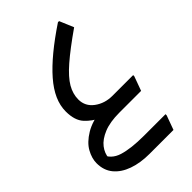

<svg xmlns="http://www.w3.org/2000/svg" viewBox="-238 -630 973 973"><g transform="rotate(-45 248.0 -144.0)"><path d="M9 100Q9 65 29.5 28Q50 -9 98 -38Q146 -67 226 -76L183 -50Q145 -66 114.5 -99Q84 -132 84 -196Q84 -238 102.5 -279.5Q121 -321 158 -363.5Q195 -406 249.5 -451Q304 -496 376 -544H384L416 -468Q323 -403 269.5 -356.5Q216 -310 194 -272Q172 -234 172 -194Q172 -145 212.5 -115Q253 -85 308 -85H456V-77L428 0H272Q205 0 161 18Q117 36 95 64.5Q73 93 71 126L58 84Q75 137 130.5 154Q186 171 277 171H432V179L404 256H232Q167 256 116.5 238Q66 220 37.5 185.5Q9 151 9 100Z"/></g></svg>

Font: Kufam
Style: Italic
Weight: 400
Italic angle: -11°
Designer: Artur Schmal
Foundry: Original Type
Version: Version 1.301; ttfautohint (v1.8.3)